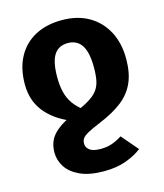

<svg xmlns="http://www.w3.org/2000/svg" viewBox="-114 -634 806 942"><g transform="rotate(-15 288.5 -163.0)"><path d="M85.8 70.4Q85.8 39.4 96.8 12.9Q107.7 -13.6 138.5 -39Q169.4 -64.3 229 -90.9Q277.3 -111.2 307.2 -128.8Q337.1 -146.5 353.2 -166.8Q369.3 -187.2 375.3 -214.8Q381.3 -242.4 381.3 -282.8Q381.3 -360.5 357.7 -396.3Q334.1 -432 287.8 -432Q240.1 -432 217.3 -396Q194.6 -359.9 194.6 -283.9Q194.6 -241.3 202.6 -208.1Q210.5 -174.8 229.3 -147.7Q248.1 -120.5 280.5 -96.7L201.8 -61.3Q120.1 -95.8 76.1 -152.7Q32.1 -209.6 32.1 -290.1Q32.1 -371 63.3 -428.7Q94.5 -486.5 151.9 -517.4Q209.4 -548.3 288.4 -548.3Q367.4 -548.3 424.7 -515.3Q481.9 -482.3 513.5 -422.8Q545 -363.2 545 -283.4Q545 -211.9 522.7 -162.2Q500.4 -112.5 454.6 -77.2Q408.8 -41.8 338 -12.9Q294.6 5 272.7 17.3Q250.9 29.7 244.2 40.7Q237.5 51.6 237.5 66Q237.5 84.8 254.5 98.3Q271.4 111.7 311.5 111.7Q342.3 111.7 368.3 102.7Q394.2 93.7 419.6 77.1L491.5 160.9Q458.6 186.5 410.6 204.1Q362.6 221.7 298.5 221.7Q225.2 221.7 178 200.3Q130.8 179 108.3 144.4Q85.8 109.8 85.8 70.4Z"/></g></svg>

Font: Fira Sans Variable
Style: Regular
Weight: 400
Designer: Carrois Corporate & Edenspiekermann AG
Foundry: Carrois Corporate GbR & Edenspiekermann AG
Version: Version 4.202